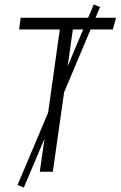

<svg xmlns="http://www.w3.org/2000/svg" viewBox="-20 -764 536 854"><path d="M482 -633H383L265 -353L215 0H157L178 -147L86 70L58 59L194 -263L246 -633H65L72 -685H372L397 -744L425 -733L405 -685H496ZM281 -469 350 -633H304Z"/></svg>

Font: Fira Sans Condensed Light
Style: Italic
Weight: 300
Width: 3
Italic angle: -8°
Designer: Carrois Corporate & Edenspiekermann AG
Foundry: Carrois Corporate GbR & Edenspiekermann AG
Version: Version 4.203